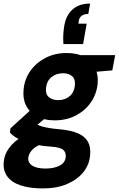

<svg xmlns="http://www.w3.org/2000/svg" viewBox="-52 -820 663 1072"><path d="M187 232Q115 232 64.5 215.5Q14 199 -11 165.5Q-36 132 -31 83Q-27 41 -1 6Q25 -29 68.5 -55.5Q112 -82 171 -101L209 -25Q157 -11 133 11.5Q109 34 106 60Q104 81 116 94.5Q128 108 150.5 114.5Q173 121 203 121Q249 121 280.5 105Q312 89 315 56Q317 32 302 17.5Q287 3 236 -1Q188 -4 150 -12Q112 -20 83 -30.5Q54 -41 34 -54Q14 -67 3 -81L7 -104L138 -223L237 -191L78 -57L138 -135Q147 -129 158 -123.5Q169 -118 184.5 -113.5Q200 -109 224 -105Q248 -101 284 -98Q346 -92 384.5 -75Q423 -58 439.5 -27.5Q456 3 451 47Q447 99 414 140.5Q381 182 323.5 207Q266 232 187 232ZM253 -148Q193 -148 152 -171Q111 -194 92.5 -233Q74 -272 80 -322Q85 -378 117.5 -424Q150 -470 202.5 -497Q255 -524 320 -524Q381 -524 421.5 -501Q462 -478 480 -439Q498 -400 493 -351Q487 -294 455 -248Q423 -202 371 -175Q319 -148 253 -148ZM273 -261Q311 -261 336.5 -282.5Q362 -304 366 -342Q370 -377 351.5 -394Q333 -411 300 -411Q262 -411 235.5 -389.5Q209 -368 205 -329Q201 -295 220.5 -278Q240 -261 273 -261ZM386 -411 382 -512H591L575 -427ZM451 -800 441 -742Q419 -742 405.5 -733Q392 -724 388 -705L386 -688H432L412 -574H302Q300 -605 301.5 -628.5Q303 -652 307 -677Q317 -735 353.5 -767.5Q390 -800 451 -800Z"/></svg>

Font: DM Sans 12pt Black
Style: Italic
Weight: 900
Italic angle: -10°
Version: Version 4.004;gftools[0.9.30]